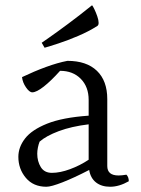

<svg xmlns="http://www.w3.org/2000/svg" viewBox="-20 -700 536 732"><path d="M157 12Q107 12 78.5 -22Q50 -56 50 -102Q50 -139 75.5 -172Q101 -205 159.5 -228.5Q218 -252 318 -259V-319Q318 -369 288 -399.5Q258 -430 209 -430Q175 -392 147 -370Q119 -348 103 -348Q92 -348 79 -367Q66 -386 64 -406Q110 -428 155 -444.5Q200 -461 237 -468Q310 -468 349.5 -430Q389 -392 389 -322V-67Q389 -31 432 -31Q444 -31 462 -34Q471 -25 471 -9Q434 12 400 12Q367 12 346 -4.5Q325 -21 320 -52Q262 -22 218.5 -5Q175 12 157 12ZM178 -41Q209 -41 247 -55Q285 -69 318 -91V-226Q252 -218 204 -200Q156 -182 131 -160Q127 -150 124.5 -137.5Q122 -125 122 -114Q122 -85 135.5 -63Q149 -41 178 -41ZM150 -518 139 -537Q139 -537 167 -556.5Q195 -576 239.5 -609Q284 -642 331 -680Q334 -677 340 -664.5Q346 -652 351 -637.5Q356 -623 356 -613Q356 -604 351 -601Q318 -580 278 -563Q238 -546 203 -534.5Q168 -523 150 -518Z"/></svg>

Font: Mate
Style: Regular
Weight: 400
Designer: Eduardo Rodriguez Tunni
Foundry: Eduardo Rodriguez Tunni
Version: Version 1.003; ttfautohint (v1.8.4.7-5d5b);gftools[0.9.24]